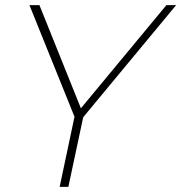

<svg xmlns="http://www.w3.org/2000/svg" viewBox="-20 -730 708 750"><path d="M271 -274 95 -710H134L296 -307L630 -710H668L305 -272L247 0H213Z"/></svg>

Font: Raleway-v4020 ExtraLight
Style: Italic
Weight: 275
Italic angle: -12°
Designer: Matt McInerney, Pablo Impallari, Rodrigo Fuenzalida
Foundry: Matt McInerney, Pablo Impallari, Rodrigo Fuenzalida
Version: Version 4.020;PS 004.020;hotconv 1.0.88;makeotf.lib2.5.64775